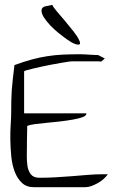

<svg xmlns="http://www.w3.org/2000/svg" viewBox="-20 -777 481 797"><path d="M26.4 -306.6Q26.4 -335.9 26.9 -358.4Q27.3 -380.9 28.8 -402.8Q30.3 -424.8 33.2 -449.2Q36.1 -473.6 40 -506.8Q80.1 -521.5 112.8 -530.3Q145.5 -539.1 177.2 -543.9Q209 -548.8 241.7 -550.3Q274.4 -551.8 312.5 -551.8Q319.3 -551.8 331.1 -551.3Q342.8 -550.8 354.5 -549.8Q366.2 -548.8 376 -548.8Q385.7 -548.8 388.7 -547.9L415 -534.2L400.4 -521.5Q393.6 -522.5 374.5 -522.5Q355.5 -522.5 334 -522.5Q312.5 -522.5 293.9 -522.5Q275.4 -522.5 267.6 -521.5Q253.9 -519.5 234.4 -516.1Q214.8 -512.7 193.8 -508.8Q172.9 -504.9 152.8 -500.5Q132.8 -496.1 116.7 -492.2Q100.6 -488.3 90.3 -485.4Q80.1 -482.4 80.1 -480.5V-306.6H338.9Q338.9 -296.9 323.7 -291Q308.6 -285.2 283.7 -280.8Q258.8 -276.4 230 -272.9Q201.2 -269.5 173.3 -267.1Q145.5 -264.6 124 -261.7Q102.5 -258.8 92.8 -253.9Q92.8 -249 92.8 -237.8Q92.8 -226.6 92.3 -213.9Q91.8 -201.2 91.8 -188.5V-172.9Q91.8 -156.2 91.3 -133.3Q90.8 -110.4 93.8 -89.4Q96.7 -68.4 107.9 -53.7Q119.1 -39.1 143.6 -39.1Q176.8 -39.1 209.5 -41Q242.2 -43 275.4 -45.4Q308.6 -47.9 341.3 -50.8Q374 -53.7 407.2 -53.7H427.7Q420.9 -43.9 410.2 -34.2Q399.4 -24.4 386.2 -17.1Q373 -9.8 359.9 -4.9Q346.7 0 334 0H120.1Q89.8 0 70.8 -18.1Q51.8 -36.1 41 -64.5Q30.3 -92.8 26.9 -127.4Q23.4 -162.1 22.9 -196.8Q22.5 -231.4 24.4 -260.7Q26.4 -290 26.4 -306.6ZM197.3 -756.8Q200.2 -748 215.8 -730Q231.4 -711.9 249.5 -690.4Q267.6 -668.9 284.2 -647.9Q300.8 -627 307.6 -612.3Q315.4 -596.7 310.5 -593.3Q305.7 -589.8 292.5 -594.2Q279.3 -598.6 261.2 -611.3Q243.2 -624 224.1 -639.2Q205.1 -654.3 188.5 -671.9Q171.9 -689.5 162.1 -705.1Q152.3 -720.7 152.3 -732.9Q152.3 -745.1 165 -750Z"/></svg>

Font: The Girl Next Door
Style: Regular
Weight: 400
Designer: Kimberly Geswein
Foundry: Kimberly Geswein
Version: Version 1.002 2010